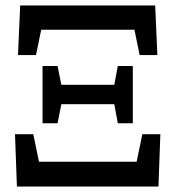

<svg xmlns="http://www.w3.org/2000/svg" viewBox="-20 -684 644 704"><path d="M42 0 35 -192H102L123 -91H481L502 -192H568L561 0ZM412 -232 399 -302H205L191 -232H136V-442H191L205 -373H399L412 -442H467V-232ZM46 -482 54 -664H549L557 -482H492L473 -575H131L112 -482Z"/></svg>

Font: Source Serif 4 SmText Semibold
Style: Regular
Weight: 600
Designer: Frank Grießhammer
Foundry: Adobe
Version: Version 4.005;hotconv 1.1.0;makeotfexe 2.6.0